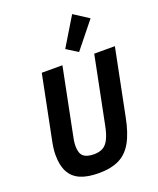

<svg xmlns="http://www.w3.org/2000/svg" viewBox="-176 -1081 984 1197"><g transform="rotate(-20 316.5 -482.5)"><path d="M148 -698H285L199 -269Q195 -252 192 -232.5Q189 -213 189 -196Q189 -148 211.5 -128.5Q234 -109 282 -109Q316 -109 340 -122Q364 -135 380.5 -168Q397 -201 408 -259L496 -698H633L545 -259Q526 -161 492.5 -101Q459 -41 405 -14.5Q351 12 270 12Q195 12 147 -9Q99 -30 76 -74Q53 -118 53 -185Q53 -211 56.5 -236Q60 -261 66 -289ZM550 -913 411 -740 336 -787 451 -977Z"/></g></svg>

Font: IBM Plex Sans Condensed
Style: Bold Italic
Weight: 700
Width: 3
Italic angle: -11.31°
Designer: Mike Abbink, Paul van der Laan, Pieter van Rosmalen
Foundry: Bold Monday
Version: Version 3.201